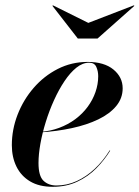

<svg xmlns="http://www.w3.org/2000/svg" viewBox="-20 -708 536 738"><path d="M182.5 10Q130.5 10 95.8 -10.8Q61 -31.5 43.2 -67.8Q25.5 -104 25.5 -150Q25.5 -210 47.5 -267Q69.5 -324 109.2 -370Q149 -416 202 -443Q255 -470 316.5 -470Q380.5 -470 416 -440.8Q451.5 -411.5 451.5 -368.5Q451.5 -330.5 426.8 -300.5Q402 -270.5 358 -249.2Q314 -228 256.2 -215.5Q198.5 -203 132.5 -199V-201Q172.5 -203.5 207.2 -216.5Q242 -229.5 269.8 -250.2Q297.5 -271 317 -297.5Q336.5 -324 347 -354.2Q357.5 -384.5 357.5 -415Q357.5 -434.5 350.2 -450.8Q343 -467 322.5 -467Q297.5 -467 273.5 -447.8Q249.5 -428.5 227.8 -396Q206 -363.5 187.8 -323.2Q169.5 -283 156 -239.5Q142.5 -196 135.2 -155.2Q128 -114.5 128 -81.5Q128 -31.5 147.2 -13.2Q166.5 5 197 5Q237.5 5 274.8 -12Q312 -29 344.2 -59.2Q376.5 -89.5 401.5 -130L403.5 -129Q381.5 -93 350.2 -61.2Q319 -29.5 277.2 -9.8Q235.5 10 182.5 10ZM279 -560 181.5 -685.5 183.5 -687.5 319.5 -620 494.5 -687.5 496.5 -685.5 355 -560Z"/></svg>

Font: Bodoni Moda 72pt SemiBold
Style: Italic
Weight: 600
Italic angle: -13°
Designer: Owen Earl
Foundry: indestructible type
Version: Version 2.004